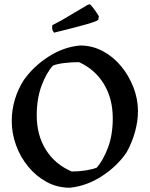

<svg xmlns="http://www.w3.org/2000/svg" viewBox="-20 -867 702 899"><path d="M307 12Q248 12 198.5 -15Q149 -42 112 -87Q75 -132 55 -187.5Q35 -243 35 -300Q35 -351 49 -399Q63 -447 90 -490Q135 -555 206 -601Q277 -647 355 -654Q412 -654 461.5 -627.5Q511 -601 547.5 -556.5Q584 -512 605 -457.5Q626 -403 626 -347Q626 -299 612 -249Q598 -199 573 -154Q529 -89 457.5 -42.5Q386 4 307 12ZM316 -64Q349 -64 381 -69Q413 -74 433 -82Q463 -116 485.5 -175.5Q508 -235 508 -313Q508 -405 466.5 -473.5Q425 -542 350 -576Q316 -576 282 -572Q248 -568 228 -560Q197 -526 174.5 -465.5Q152 -405 152 -327Q152 -234 195 -165.5Q238 -97 316 -64ZM233 -714Q224 -726 224 -737L225 -749L270 -773L390 -844L400 -847Q406 -844 419 -826.5Q432 -809 443 -791L440 -774Q433 -767 384 -753Q335 -739 233 -714Z"/></svg>

Font: Labrada Medium
Style: Regular
Weight: 500
Designer: Mercedes Jáuregui
Foundry: Omnibus-Type Team
Version: Version 1.000; ttfautohint (v1.8.4.7-5d5b)